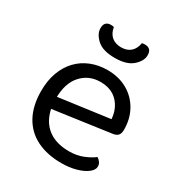

<svg xmlns="http://www.w3.org/2000/svg" viewBox="-163 -779 844 903"><g transform="rotate(30 259.5 -327.0)"><path d="M104 -180 100 -243 402 -284Q398 -339 364 -374.5Q330 -410 270 -410Q208 -410 167.5 -365.5Q127 -321 127 -238V-216Q134 -136 179.5 -94.5Q225 -53 304 -53Q346 -53 380 -67Q414 -81 434 -97Q445 -90 451.5 -80.5Q458 -71 458 -59Q458 -40 436.5 -23.5Q415 -7 379.5 3Q344 13 300 13Q223 13 166.5 -15Q110 -43 79.5 -98.5Q49 -154 49 -234Q49 -291 65.5 -335.5Q82 -380 111.5 -411Q141 -442 182 -458.5Q223 -475 271 -475Q332 -475 378.5 -449Q425 -423 451.5 -376.5Q478 -330 478 -270Q478 -248 468 -238.5Q458 -229 440 -227ZM271 -599Q303 -599 322.5 -616Q342 -633 347 -665Q351 -666 355 -666.5Q359 -667 364 -667Q380 -667 389.5 -658Q399 -649 399 -629Q399 -598 367 -569.5Q335 -541 271 -541Q205 -541 174 -569.5Q143 -598 143 -629Q143 -649 152.5 -658Q162 -667 178 -667Q183 -667 187.5 -666.5Q192 -666 195 -665Q200 -633 220 -616Q240 -599 271 -599Z"/></g></svg>

Font: Baloo Tammudu 2
Style: Regular
Weight: 400
Designer: Maithili Shingre, Omkar Shende and Ek Type
Foundry: Ek Type
Version: Version 1.700